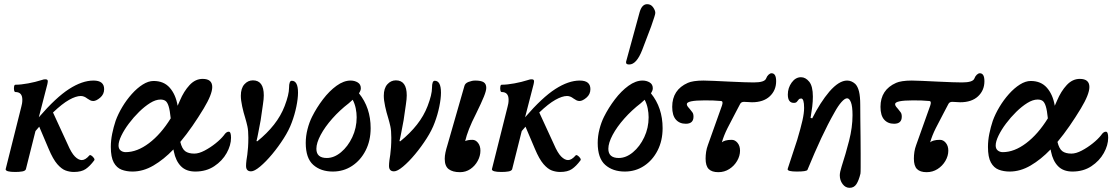

<svg xmlns="http://www.w3.org/2000/svg" viewBox="-20 -811 5340 920"><path d="M53 13Q7 13 7 0L82 -299Q84 -306 85.5 -314.5Q87 -323 87 -333Q87 -370 54 -370Q49 -370 47.5 -379Q46 -388 47.5 -396.5Q49 -405 54 -405Q80 -405 115 -411.5Q150 -418 178 -427Q187 -430 190 -430.5Q193 -431 198 -431Q209 -431 209 -422Q209 -420 208.5 -416.5Q208 -413 207 -408L166 -249Q248 -344 311 -384.5Q374 -425 428 -425Q479 -425 479 -384Q479 -359 460 -343Q441 -327 427 -327Q419 -327 412 -330.5Q405 -334 398 -339Q383 -351 367 -351Q344 -351 311 -332.5Q278 -314 234 -272L304 -120Q322 -78 339 -61Q356 -44 372 -44Q389 -44 408 -66Q411 -70 418 -65.5Q425 -61 430 -53.5Q435 -46 431 -42Q411 -15 390.5 -1Q370 13 334 13Q314 13 294.5 6Q275 -1 254.5 -24.5Q234 -48 213 -98L168 -204Q159 -194 150 -183L104 0Q101 8 86.5 10.5Q72 13 53 13Z M615 11Q586 11 562.5 2Q539 -7 525 -32.5Q511 -58 511 -107Q511 -138 517.5 -170Q524 -202 534 -232Q546 -265 566 -298.5Q586 -332 611.5 -360.5Q637 -389 664 -406Q691 -423 716 -423Q765 -423 793.5 -390.5Q822 -358 831 -305V-304Q837 -316 842 -329Q861 -374 888.5 -403.5Q916 -433 951 -433Q997 -433 997 -394Q997 -359 956 -291Q930 -248 902 -207.5Q874 -167 844 -131Q852 -98 867.5 -86.5Q883 -75 911 -75Q933 -75 960.5 -89.5Q988 -104 1013 -124Q1038 -144 1053 -163Q1064 -180 1076 -180Q1087 -180 1087 -151Q1087 -115 1066 -77.5Q1045 -40 1006.5 -14.5Q968 11 916 11Q872 11 847 -14.5Q822 -40 813 -85Q812 -89 811 -95Q765 -47 715.5 -18Q666 11 615 11ZM548 -114Q548 -98 558 -90Q568 -82 582 -82Q637 -82 694 -125Q751 -168 798 -244Q794 -283 788 -302Q782 -321 773 -327.5Q764 -334 749 -334Q726 -334 699.5 -317.5Q673 -301 646.5 -275Q620 -249 597.5 -219Q575 -189 561.5 -161Q548 -133 548 -114Z M1183 10Q1159 10 1159 -16Q1159 -27 1161 -43.5Q1163 -60 1165 -70Q1167 -84 1168.5 -105Q1170 -126 1170 -151Q1170 -185 1165.5 -205.5Q1161 -226 1155 -246Q1147 -271 1140.5 -301Q1134 -331 1134 -352Q1134 -388 1151 -407Q1168 -426 1192 -426Q1244 -426 1244 -354Q1244 -337 1240 -311Q1236 -285 1229 -235Q1223 -204 1218 -177Q1213 -150 1209 -135L1213 -134Q1260 -172 1293 -214Q1326 -256 1344 -303Q1365 -358 1365 -390Q1365 -424 1378 -424Q1408 -424 1408 -367Q1408 -339 1400 -300Q1392 -261 1378 -224Q1365 -188 1339.5 -148Q1314 -108 1284 -72Q1254 -36 1226.5 -13Q1199 10 1183 10Z M1575 11Q1517 11 1481 -21Q1445 -53 1445 -126Q1445 -159 1453.5 -192Q1462 -225 1475 -251Q1497 -295 1527.5 -335Q1558 -375 1592.5 -400Q1627 -425 1660 -425Q1679 -425 1694 -416Q1709 -407 1709 -388Q1709 -377 1700 -364Q1756 -295 1756 -197Q1756 -137 1732 -90Q1708 -43 1667 -16Q1626 11 1575 11ZM1496 -98Q1496 -54 1546 -54Q1581 -54 1614 -81.5Q1647 -109 1668 -153.5Q1689 -198 1689 -249Q1689 -270 1684.5 -292Q1680 -314 1670 -333Q1662 -325 1651 -316Q1608 -283 1572.5 -243Q1537 -203 1516.5 -164.5Q1496 -126 1496 -98Z M1868 10Q1844 10 1844 -16Q1844 -27 1846 -43.5Q1848 -60 1850 -70Q1852 -84 1853.5 -105Q1855 -126 1855 -151Q1855 -185 1850.5 -205.5Q1846 -226 1840 -246Q1832 -271 1825.5 -301Q1819 -331 1819 -352Q1819 -388 1836 -407Q1853 -426 1877 -426Q1929 -426 1929 -354Q1929 -337 1925 -311Q1921 -285 1914 -235Q1908 -204 1903 -177Q1898 -150 1894 -135L1898 -134Q1945 -172 1978 -214Q2011 -256 2029 -303Q2050 -358 2050 -390Q2050 -424 2063 -424Q2093 -424 2093 -367Q2093 -339 2085 -300Q2077 -261 2063 -224Q2050 -188 2024.5 -148Q1999 -108 1969 -72Q1939 -36 1911.5 -13Q1884 10 1868 10Z M2184 14Q2149 14 2130 -0.5Q2111 -15 2111 -50Q2111 -64 2114.5 -80.5Q2118 -97 2124 -116L2205 -398Q2208 -412 2225 -418.5Q2242 -425 2257 -425Q2285 -425 2297.5 -417Q2310 -409 2310 -390Q2310 -376 2298.5 -347.5Q2287 -319 2261 -266Q2240 -225 2227.5 -193Q2215 -161 2209 -135Q2222 -141 2244 -141Q2259 -141 2270.5 -126.5Q2282 -112 2282 -89Q2282 -64 2269 -40Q2256 -16 2234 -1Q2212 14 2184 14Z M2383 13Q2337 13 2337 0L2412 -299Q2414 -306 2415.5 -314.5Q2417 -323 2417 -333Q2417 -370 2384 -370Q2379 -370 2377.5 -379Q2376 -388 2377.5 -396.5Q2379 -405 2384 -405Q2410 -405 2445 -411.5Q2480 -418 2508 -427Q2517 -430 2520 -430.5Q2523 -431 2528 -431Q2539 -431 2539 -422Q2539 -420 2538.5 -416.5Q2538 -413 2537 -408L2496 -249Q2578 -344 2641 -384.5Q2704 -425 2758 -425Q2809 -425 2809 -384Q2809 -359 2790 -343Q2771 -327 2757 -327Q2749 -327 2742 -330.5Q2735 -334 2728 -339Q2713 -351 2697 -351Q2674 -351 2641 -332.5Q2608 -314 2564 -272L2634 -120Q2652 -78 2669 -61Q2686 -44 2702 -44Q2719 -44 2738 -66Q2741 -70 2748 -65.5Q2755 -61 2760 -53.5Q2765 -46 2761 -42Q2741 -15 2720.5 -1Q2700 13 2664 13Q2644 13 2624.5 6Q2605 -1 2584.5 -24.5Q2564 -48 2543 -98L2498 -204Q2489 -194 2480 -183L2434 0Q2431 8 2416.5 10.5Q2402 13 2383 13Z M2974 11Q2916 11 2880 -21Q2844 -53 2844 -126Q2844 -159 2852.5 -192Q2861 -225 2874 -251Q2896 -295 2926.5 -335Q2957 -375 2991.5 -400Q3026 -425 3059 -425Q3078 -425 3093 -416Q3108 -407 3108 -388Q3108 -377 3099 -364Q3155 -295 3155 -197Q3155 -137 3131 -90Q3107 -43 3066 -16Q3025 11 2974 11ZM2895 -98Q2895 -54 2945 -54Q2980 -54 3013 -81.5Q3046 -109 3067 -153.5Q3088 -198 3088 -249Q3088 -270 3083.5 -292Q3079 -314 3069 -333Q3061 -325 3050 -316Q3007 -283 2971.5 -243Q2936 -203 2915.5 -164.5Q2895 -126 2895 -98ZM2995 -502Q2980 -502 2980 -511Q2980 -513 2980 -515Q2980 -517 2981 -519L3045 -753Q3056 -791 3081 -791Q3099 -791 3109.5 -776Q3120 -761 3120 -749Q3120 -744 3115 -728.5Q3110 -713 3100 -684L3057 -571Q3030 -502 2995 -502Z M3422 14Q3391 14 3376 -1Q3361 -16 3361 -51Q3361 -67 3363.5 -83.5Q3366 -100 3372 -116L3439 -304Q3447 -326 3435 -327Q3413 -329 3397 -329.5Q3381 -330 3356 -330Q3271 -330 3271 -312Q3271 -306 3276 -299.5Q3281 -293 3285 -289Q3292 -280 3297.5 -273Q3303 -266 3303 -252Q3303 -218 3266 -218Q3236 -218 3218.5 -238Q3201 -258 3201 -299Q3201 -381 3276 -414Q3287 -419 3306 -422Q3325 -425 3351 -425Q3369 -425 3400.5 -423.5Q3432 -422 3474 -420Q3518 -418 3545.5 -417Q3573 -416 3592 -416Q3644 -416 3651 -435Q3655 -446 3662.5 -453Q3670 -460 3677 -460Q3699 -460 3699 -422Q3699 -378 3668.5 -349.5Q3638 -321 3583 -321Q3572 -321 3564 -322Q3556 -323 3545 -323Q3531 -323 3526 -312L3505 -272Q3484 -233 3466 -197Q3448 -161 3439 -129Q3444 -134 3456 -137.5Q3468 -141 3486 -141Q3502 -141 3514 -126.5Q3526 -112 3526 -89Q3526 -64 3512 -40Q3498 -16 3474.5 -1Q3451 14 3422 14Z M4051 89Q4031 89 4017.5 71Q4004 53 4004 29Q4004 14 4013 -14Q4032 -72 4048.5 -136.5Q4065 -201 4065 -259Q4065 -301 4057.5 -320.5Q4050 -340 4039 -340Q4028 -340 4012 -322Q3996 -304 3979 -273Q3947 -217 3915.5 -149.5Q3884 -82 3849 3Q3845 11 3798 11Q3754 11 3754 0Q3754 0 3754.5 -1.5Q3755 -3 3755 -4L3800 -141Q3817 -198 3825 -233.5Q3833 -269 3833 -294Q3833 -339 3819 -339Q3811 -339 3807 -334Q3803 -329 3798.5 -323.5Q3794 -318 3784 -318Q3755 -318 3755 -358Q3755 -390 3773.5 -415.5Q3792 -441 3818 -441Q3840 -441 3857.5 -419.5Q3875 -398 3875 -348Q3875 -325 3872 -300Q3869 -275 3864 -246L3872 -244Q3891 -282 3911.5 -314Q3932 -346 3954 -372Q4000 -425 4039 -425Q4060 -425 4078 -409Q4090 -397 4096 -373Q4102 -349 4102 -309Q4102 -277 4102.5 -236Q4103 -195 4103.5 -152.5Q4104 -110 4104 -73Q4104 -36 4104 -10.5Q4104 15 4103 21Q4095 54 4083.5 71.5Q4072 89 4051 89Z M4420 14Q4389 14 4374 -1Q4359 -16 4359 -51Q4359 -67 4361.5 -83.5Q4364 -100 4370 -116L4437 -304Q4445 -326 4433 -327Q4411 -329 4395 -329.5Q4379 -330 4354 -330Q4269 -330 4269 -312Q4269 -306 4274 -299.5Q4279 -293 4283 -289Q4290 -280 4295.5 -273Q4301 -266 4301 -252Q4301 -218 4264 -218Q4234 -218 4216.5 -238Q4199 -258 4199 -299Q4199 -381 4274 -414Q4285 -419 4304 -422Q4323 -425 4349 -425Q4367 -425 4398.5 -423.5Q4430 -422 4472 -420Q4516 -418 4543.5 -417Q4571 -416 4590 -416Q4642 -416 4649 -435Q4653 -446 4660.5 -453Q4668 -460 4675 -460Q4697 -460 4697 -422Q4697 -378 4666.5 -349.5Q4636 -321 4581 -321Q4570 -321 4562 -322Q4554 -323 4543 -323Q4529 -323 4524 -312L4503 -272Q4482 -233 4464 -197Q4446 -161 4437 -129Q4442 -134 4454 -137.5Q4466 -141 4484 -141Q4500 -141 4512 -126.5Q4524 -112 4524 -89Q4524 -64 4510 -40Q4496 -16 4472.5 -1Q4449 14 4420 14Z M4818 11Q4789 11 4765.5 2Q4742 -7 4728 -32.5Q4714 -58 4714 -107Q4714 -138 4720.5 -170Q4727 -202 4737 -232Q4749 -265 4769 -298.5Q4789 -332 4814.5 -360.5Q4840 -389 4867 -406Q4894 -423 4919 -423Q4968 -423 4996.5 -390.5Q5025 -358 5034 -305V-304Q5040 -316 5045 -329Q5064 -374 5091.5 -403.5Q5119 -433 5154 -433Q5200 -433 5200 -394Q5200 -359 5159 -291Q5133 -248 5105 -207.5Q5077 -167 5047 -131Q5055 -98 5070.5 -86.5Q5086 -75 5114 -75Q5136 -75 5163.5 -89.5Q5191 -104 5216 -124Q5241 -144 5256 -163Q5267 -180 5279 -180Q5290 -180 5290 -151Q5290 -115 5269 -77.5Q5248 -40 5209.5 -14.5Q5171 11 5119 11Q5075 11 5050 -14.5Q5025 -40 5016 -85Q5015 -89 5014 -95Q4968 -47 4918.5 -18Q4869 11 4818 11ZM4751 -114Q4751 -98 4761 -90Q4771 -82 4785 -82Q4840 -82 4897 -125Q4954 -168 5001 -244Q4997 -283 4991 -302Q4985 -321 4976 -327.5Q4967 -334 4952 -334Q4929 -334 4902.5 -317.5Q4876 -301 4849.5 -275Q4823 -249 4800.5 -219Q4778 -189 4764.5 -161Q4751 -133 4751 -114Z"/></svg>

Font: Junicode SmExp
Style: Bold Italic
Weight: 700
Width: 6
Italic angle: -11°
Designer: Peter S. Baker
Version: Version 2.205; ttfautohint (v1.8.4)